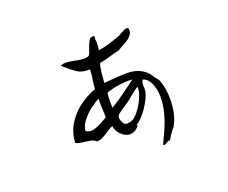

<svg xmlns="http://www.w3.org/2000/svg" viewBox="-112 -795 1223 1031"><g transform="rotate(-20 500.0 -279.5)"><path d="M757 -278Q773 -240 777 -192Q781 -144 773 -97Q765 -50 744 -14Q734 -4 722.5 13Q711 30 701 47Q694 46 688 49Q682 52 677 55Q673 57 669 59Q665 61 661 60Q658 58 660.5 52Q663 46 664 44Q678 16 694.5 -22Q711 -60 722 -103Q733 -146 733.5 -189Q734 -232 717 -270Q712 -282 701 -294Q690 -306 675 -310Q669 -301 668 -291.5Q667 -282 667 -272Q668 -266 668 -260Q668 -254 667 -248Q665 -231 654 -207.5Q643 -184 627 -160.5Q611 -137 594 -119Q577 -101 563 -94Q561 -91 564 -87Q566 -84 563 -84Q545 -62 524 -58Q503 -54 484 -64Q465 -74 452 -92Q439 -110 436 -131Q422 -126 405 -114Q388 -102 369.5 -92Q351 -82 332 -81Q319 -94 297.5 -97.5Q276 -101 254.5 -103.5Q233 -106 218 -113Q221 -171 249 -217.5Q277 -264 321.5 -297.5Q366 -331 417 -349Q418 -372 420.5 -387Q423 -402 425 -418Q427 -434 428 -458Q384 -455 353.5 -476Q323 -497 296 -522Q294 -524 291.5 -526Q289 -528 287 -530Q304 -538 324 -536Q344 -534 365 -530Q385 -525 406 -523Q427 -521 446 -528Q451 -534 455 -544Q459 -554 462 -565Q469 -587 479 -605Q489 -623 512 -618Q510 -609 510 -600Q510 -591 511 -582Q511 -571 510.5 -560Q510 -549 507 -538Q542 -543 572.5 -552.5Q603 -562 632 -573Q637 -575 641.5 -577.5Q646 -580 651 -583Q662 -589 673 -594.5Q684 -600 696 -597Q703 -579 694 -563.5Q685 -548 668.5 -536.5Q652 -525 635 -517Q623 -511 616 -505.5Q609 -500 595 -498Q579 -495 551 -486Q523 -477 491 -472Q483 -450 480 -418Q477 -386 475 -363Q483 -364 492 -364.5Q501 -365 510 -366Q556 -371 606 -371.5Q656 -372 693 -349Q716 -335 728.5 -315.5Q741 -296 757 -278ZM635 -283Q616 -272 598.5 -256.5Q581 -241 555 -222Q544 -214 528.5 -204Q513 -194 500.5 -184.5Q488 -175 486 -166Q483 -153 491 -137Q499 -121 505 -118Q510 -115 522.5 -116.5Q535 -118 542 -121Q558 -127 575.5 -146.5Q593 -166 607.5 -191.5Q622 -217 630 -241.5Q638 -266 635 -283ZM420 -188Q419 -211 417.5 -242.5Q416 -274 417 -294Q394 -283 365 -260.5Q336 -238 315 -210.5Q294 -183 292 -156Q308 -142 331 -146.5Q354 -151 376.5 -163Q399 -175 414 -184Q418 -187 420 -188ZM623 -329Q606 -331 577.5 -329Q549 -327 520.5 -321.5Q492 -316 473 -307Q470 -282 470 -259.5Q470 -237 471 -223Q509 -245 550.5 -275.5Q592 -306 623 -329Z"/></g></svg>

Font: Yuji Mai
Style: Regular
Weight: 400
Designer: Kataoka Yuji
Foundry: Kinuta Font Factory
Version: Version 3.002